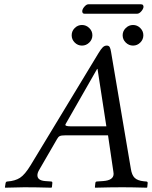

<svg xmlns="http://www.w3.org/2000/svg" viewBox="-20 -870 707 892"><path d="M616.7 -806.2H372.6Q366.2 -806.2 363.8 -810.5Q361.3 -814.9 362.3 -820.8Q364.3 -830.6 373.3 -840.3Q382.3 -850.1 390.6 -850.1H635.3Q642.1 -850.1 644.8 -845.7Q647.5 -841.3 646.5 -835.9Q644.5 -826.2 635.3 -816.2Q626 -806.2 616.7 -806.2ZM327.1 -672.4Q313 -686.5 313 -706.1Q313 -725.6 327.1 -739.7Q341.3 -753.9 360.8 -753.9Q380.4 -753.9 394.8 -739.7Q409.2 -725.6 409.2 -706.1Q409.2 -686.5 394.8 -672.4Q380.4 -658.2 360.8 -658.2Q341.3 -658.2 327.1 -672.4ZM564.2 -672.4Q549.8 -686.5 549.8 -706.1Q549.8 -725.6 564.2 -739.7Q578.6 -753.9 598.1 -753.9Q617.7 -753.9 631.8 -739.7Q646 -725.6 646 -706.1Q646 -686.5 631.8 -672.4Q617.7 -658.2 598.1 -658.2Q578.6 -658.2 564.2 -672.4ZM307.1 -283.2H474.1L433.1 -549.8H431.2L286.1 -295.9Q283.7 -292 283.7 -290Q283.7 -283.2 307.1 -283.2ZM161.1 -79.1Q153.8 -66.4 153.8 -55.7Q153.8 -31.7 189.9 -28.8L216.8 -26.9Q224.1 -26.9 223.1 -19L221.2 0L217.8 2Q147.5 0 92.8 0Q76.2 0 3.9 2L2.9 0L5.9 -19Q7.3 -26.9 15.1 -26.9Q49.8 -29.3 72.8 -43.9Q95.7 -58.6 122.1 -102.1L437 -622.1Q449.7 -643.1 457.5 -650.4Q465.8 -658.2 476.1 -658.2Q485.8 -658.2 489.7 -651.1Q493.7 -644 496.1 -627.9L587.9 -85.9Q592.3 -56.6 605.7 -43.7Q619.1 -30.8 647.9 -27.8L658.2 -26.9Q667 -26.9 666 -19L664.1 0L662.1 2Q591.8 0 548.8 0Q494.1 0 421.9 2L420.9 0L422.9 -19Q423.3 -26.9 431.2 -26.9L459 -28.8Q507.8 -32.2 507.8 -62.5Q507.8 -64.9 506.8 -71.8L481.9 -241.2H282.2Q265.1 -241.2 257.8 -237.8Q250.5 -234.4 245.1 -224.1Z"/></svg>

Font: Linux Libertine G
Style: Italic
Weight: 400
Italic angle: -12°
Designer: Philipp H. Poll
Foundry: Philipp H. Poll
Version: Version 5.1.3